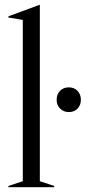

<svg xmlns="http://www.w3.org/2000/svg" viewBox="-20 -780 362 800"><path d="M216 -364Q216 -387 230 -401.5Q244 -416 267 -416Q289 -416 303 -401.5Q317 -387 317 -364Q317 -342 303 -327.5Q289 -313 267 -313Q245 -313 230.5 -327.5Q216 -342 216 -364ZM15 -5 75 -25V-697L15 -707V-712L145 -760H146V-25L206 -5V0H15Z"/></svg>

Font: Nyght Serif Light
Style: Regular
Weight: 300
Designer: Maksym Kobuzan
Version: Version 0.410